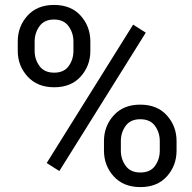

<svg xmlns="http://www.w3.org/2000/svg" viewBox="-20 -741 772 771"><path d="M51.3 -574.2Q51.3 -634.8 90.3 -678Q129.4 -721.2 196.8 -721.2Q265.1 -721.2 304 -678Q342.8 -634.8 342.8 -574.2V-536.6Q342.8 -477.1 304.2 -433.8Q265.6 -390.6 197.8 -390.6Q129.9 -390.6 90.6 -433.8Q51.3 -477.1 51.3 -536.6ZM119.1 -536.6Q119.1 -502.9 138.4 -476.1Q157.7 -449.2 197.8 -449.2Q236.8 -449.2 255.9 -475.8Q274.9 -502.4 274.9 -536.6V-574.2Q274.9 -608.4 255.6 -635.5Q236.3 -662.6 196.8 -662.6Q157.7 -662.6 138.4 -635.5Q119.1 -608.4 119.1 -574.2ZM565.4 -609.9 218.3 -54.2 167.5 -86.4 514.6 -642.1ZM397.5 -174.3Q397.5 -234.4 436.5 -277.6Q475.6 -320.8 543 -320.8Q611.3 -320.8 650.1 -277.6Q689 -234.4 689 -174.3V-136.2Q689 -76.2 650.4 -33Q611.8 10.3 543.9 10.3Q475.6 10.3 436.5 -33Q397.5 -76.2 397.5 -136.2ZM465.3 -136.2Q465.3 -102.1 484.6 -75.2Q503.9 -48.3 543.9 -48.3Q583.5 -48.3 602.5 -75Q621.6 -101.6 621.6 -136.2V-174.3Q621.6 -209 602.3 -235.6Q583 -262.2 543 -262.2Q503.9 -262.2 484.6 -235.6Q465.3 -209 465.3 -174.3Z"/></svg>

Font: Roboto21382017
Style: Regular
Weight: 400
Designer: Christian Robertson
Foundry: Google
Version: Version 2.138; 2017